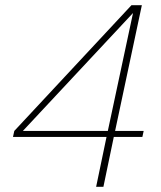

<svg xmlns="http://www.w3.org/2000/svg" viewBox="-20 -719 618 739"><path d="M390 -192H30L35 -215L486 -699H526L423 -215H533L528 -192H418L378 0H350ZM395 -215 492 -669 68 -215Z"/></svg>

Font: Prompt Thin
Style: Italic
Weight: 250
Italic angle: -12°
Designer: Katatrad Team
Foundry: CadsonDemak
Version: Version 1.001